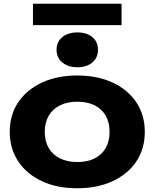

<svg xmlns="http://www.w3.org/2000/svg" viewBox="-20 -989 825 1025"><path d="M392 16Q284 16 203 -22Q122 -60 77 -128Q32 -196 32 -285Q32 -375 77 -442.5Q122 -510 203.5 -548Q285 -586 392 -586Q500 -586 581.5 -548Q663 -510 708 -442.5Q753 -375 753 -285Q753 -195 708 -127.5Q663 -60 581.5 -22Q500 16 392 16ZM392 -124Q447 -124 485.5 -143.5Q524 -163 544.5 -199Q565 -235 565 -285Q565 -335 544.5 -371Q524 -407 485.5 -426.5Q447 -446 392 -446Q339 -446 300 -426.5Q261 -407 240 -371Q219 -335 219 -285Q219 -235 240 -199Q261 -163 300 -143.5Q339 -124 392 -124ZM393 -630Q344 -630 313 -655.5Q282 -681 282 -723Q282 -766 313 -791Q344 -816 393 -816Q443 -816 473 -791Q503 -766 503 -723Q503 -681 473 -655.5Q443 -630 393 -630ZM156 -855V-969H629V-855Z"/></svg>

Font: Unbounded SemiBold
Style: Regular
Weight: 600
Designer: Luke Prowse, Jean-Baptiste Morizot, Fátima Lázaro, Florian Runge
Foundry: NaN
Version: Version 1.700